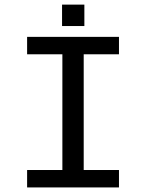

<svg xmlns="http://www.w3.org/2000/svg" viewBox="-20 -820 640 840"><path d="M98.6 -658.7H500.5V-582.5H346.2V-76.2H500.5V0H98.6V-76.2H252.9V-582.5H98.6ZM251.5 -706.1V-799.8H349.1V-706.1Z"/></svg>

Font: Cousine
Style: Regular
Weight: 400
Monospace: yes
Designer: Steve Matteson
Foundry: Monotype Imaging Inc.
Version: Version 1.21